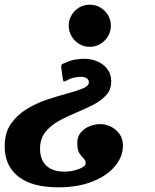

<svg xmlns="http://www.w3.org/2000/svg" viewBox="-61 -555 661 820"><path d="M219 -287Q208 -283.5 203.5 -280.2Q199 -277 201 -262.5L206.5 -223Q209 -207 211.5 -206.8Q214 -206.5 224.5 -211.5Q242 -221.5 258.5 -224.2Q275 -227 284 -227Q301.5 -227 310 -220.2Q318.5 -213.5 318.5 -203Q318.5 -188 292.5 -177.2Q266.5 -166.5 225.5 -155.5Q184.5 -144.5 138.5 -129Q92.5 -113.5 51.8 -88.5Q11 -63.5 -15 -25.2Q-41 13 -41 70Q-41 152.5 17 198.8Q75 245 188 245Q271.5 245 333.5 220.5Q395.5 196 429.8 155.2Q464 114.5 464 66Q464 37 449 16.5Q434 -4 411.8 -14.5Q389.5 -25 367 -25Q344.5 -25 321.8 -16Q299 -7 284 11Q269 29 269 55Q269 85.5 278 99.5Q287 113.5 296 121.8Q305 130 305 142.5Q305 151 292 159Q279 167 258.2 172.5Q237.5 178 213 178Q165 178 137.5 153Q110 128 110 80Q110 38 132 10Q154 -18 188.5 -37.5Q223 -57 262 -73Q301 -89 335.5 -106.5Q370 -124 392 -148Q414 -172 414 -207.5Q414 -238.5 397.5 -260Q381 -281.5 354.8 -292.8Q328.5 -304 298 -304Q285.5 -304 264 -301.2Q242.5 -298.5 219 -287ZM412.5 -445Q412.5 -470 400.2 -490.5Q388 -511 367.5 -523Q347 -535 322.5 -535Q297.5 -535 277.2 -523Q257 -511 244.8 -490.5Q232.5 -470 232.5 -445Q232.5 -420.5 244.8 -400Q257 -379.5 277.2 -367.2Q297.5 -355 322.5 -355Q347 -355 367.5 -367.2Q388 -379.5 400.2 -400Q412.5 -420.5 412.5 -445Z"/></svg>

Font: Besley
Style: Bold Italic
Weight: 700
Italic angle: -13°
Designer: Owen Earl
Foundry: indestructible type*
Version: Version 2.001